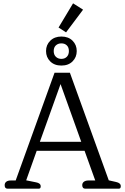

<svg xmlns="http://www.w3.org/2000/svg" viewBox="-20 -1131 751 1151"><path d="M331 -966 418 -1111 478 -1073 376 -937ZM256 -825Q256 -862 281.5 -887Q307 -912 348 -912Q390 -912 415 -887Q440 -862 440 -825Q440 -788 415 -763Q390 -738 348 -738Q306 -738 281 -763Q256 -788 256 -825ZM393 -825Q393 -847 380.5 -859Q368 -871 348 -871Q328 -871 315 -859Q302 -847 302 -825Q302 -803 315 -790.5Q328 -778 348 -778Q368 -778 380.5 -790.5Q393 -803 393 -825ZM8 -21Q8 -34 17.5 -41.5Q27 -49 44 -49H74L307 -695H399L632 -50L676 -40Q704 -34 704 -15Q704 0 693 0H490Q482 0 477.5 -5.5Q473 -11 473 -21Q473 -34 483 -41.5Q493 -49 510 -49H551L487 -227H200L137 -50L196 -38Q224 -33 224 -14Q224 0 213 0H25Q8 0 8 -21ZM467 -281 343 -627 219 -281Z"/></svg>

Font: Maitree
Style: Regular
Weight: 400
Designer: CadsonDemak Team
Foundry: CadsonDemak
Version: Version 1.001